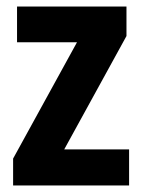

<svg xmlns="http://www.w3.org/2000/svg" viewBox="-20 -566 435 586"><path d="M374 0H20V-82L215 -437H32V-546H366V-456L176 -110H374Z"/></svg>

Font: Noto Sans Gujarati Condensed
Style: Bold
Weight: 700
Width: 3
Designer: Jelle Bosma - Monotype Design Team, Universal Thirst
Foundry: Monotype Imaging Inc.
Version: Version 2.106; ttfautohint (v1.8.4.7-5d5b)